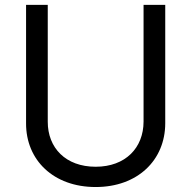

<svg xmlns="http://www.w3.org/2000/svg" viewBox="-20 -747 777 780"><path d="M563.2 -252.8C562.9 -146.3 489.7 -69.6 368.6 -69.6C246.8 -69.6 173.7 -146.3 174 -252.8V-727.3H85.9V-245.7C85.6 -96.6 197.1 12.8 368.6 12.8C539.4 12.8 650.9 -96.6 651.3 -245.7V-727.3H563.2Z"/></svg>

Font: Riot Sans 2.0
Style: Regular
Weight: 400
Designer: Rasmus Andersson
Foundry: rsms
Version: Version 3.006;hotconv 1.0.109;makeotfexe 2.5.65596